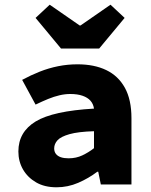

<svg xmlns="http://www.w3.org/2000/svg" viewBox="-20 -783 640 815"><path d="M220 12Q169 12 133 -9Q97 -30 77.5 -64Q58 -98 58 -140Q58 -223 131.5 -267.5Q205 -312 379 -322Q376 -342 364 -355.5Q352 -369 330.5 -376.5Q309 -384 278 -384Q256 -384 232.5 -378.5Q209 -373 184.5 -363Q160 -353 131 -339L74 -444Q111 -464 149 -479Q187 -494 227 -502Q267 -510 309 -510Q380 -510 431 -485.5Q482 -461 510 -410.5Q538 -360 538 -281V0H408L397 -54H393Q356 -26 312 -7Q268 12 220 12ZM271 -111Q303 -111 329.5 -123.5Q356 -136 379 -154V-226Q312 -224 275 -213.5Q238 -203 224 -187.5Q210 -172 210 -153Q210 -139 217.5 -129.5Q225 -120 238.5 -115.5Q252 -111 271 -111ZM239 -577 131 -707 191 -763 318 -675H322L449 -763L509 -707L401 -577Z"/></svg>

Font: Source Code Pro ExtraBold
Style: Regular
Weight: 800
Monospace: yes
Designer: Paul D. Hunt, Teo Tuominen
Foundry: Adobe Systems Incorporated
Version: Version 1.018;hotconv 1.0.116;makeotfexe 2.5.65601